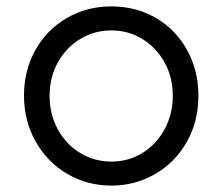

<svg xmlns="http://www.w3.org/2000/svg" viewBox="-20 -568 695 600"><path d="M55 -269Q55 -348 90.5 -411.5Q126 -475 188.5 -511.5Q251 -548 328 -548Q405 -548 467 -512Q529 -476 564.5 -412Q600 -348 600 -269Q600 -188 563.5 -124Q527 -60 464.5 -24Q402 12 328 12Q253 12 190.5 -24.5Q128 -61 91.5 -125.5Q55 -190 55 -269ZM328 -63Q381 -63 425 -90Q469 -117 494.5 -164.5Q520 -212 520 -269Q520 -326 494.5 -372.5Q469 -419 425 -446Q381 -473 328 -473Q275 -473 230.5 -446Q186 -419 160.5 -372.5Q135 -326 135 -269Q135 -211 160.5 -164Q186 -117 230.5 -90Q275 -63 328 -63Z"/></svg>

Font: Eudoxus Sans
Style: Regular
Weight: 400
Designer: Stijn de Vries
Foundry: tokotype
Version: Version 2.005